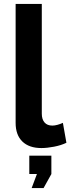

<svg xmlns="http://www.w3.org/2000/svg" viewBox="-20 -750 360 983"><path d="M142 213 169 141H130V47H243V141L203 213ZM60 -730H194V-168Q194 -139 208 -123Q222 -107 248 -107Q260 -107 274.5 -111Q289 -115 302 -121L320 -19Q293 -6 257 1Q221 8 192 8Q129 8 94.5 -25.5Q60 -59 60 -121Z"/></svg>

Font: IngvarSans
Style: Bold
Weight: 700
Version: Version 3.000